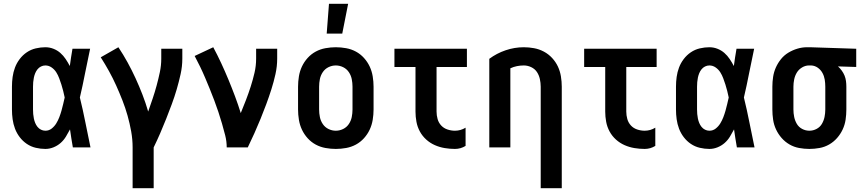

<svg xmlns="http://www.w3.org/2000/svg" viewBox="-20 -777 4540 1012"><path d="M219 8Q194 8 168.5 2Q143 -4 121.5 -18.5Q100 -33 84 -54Q68 -75 59 -99Q50 -123 46.5 -148.5Q43 -174 43 -200V-320Q43 -346 46.5 -371.5Q50 -397 59 -421Q68 -445 84 -466Q100 -487 121.5 -501.5Q143 -516 168.5 -522Q194 -528 219 -528Q241 -528 261.5 -520Q282 -512 298 -498Q314 -484 326 -466Q338 -448 348 -429Q351 -452 354.5 -474.5Q358 -497 362 -520H455Q441 -456 428.5 -391.5Q416 -327 401 -263Q417 -198 430 -132Q443 -66 457 0H364Q360 -24 356 -48Q352 -72 349 -95Q339 -76 327.5 -57Q316 -38 299.5 -23.5Q283 -9 262 -0.5Q241 8 219 8ZM219 -88Q238 -88 252.5 -99.5Q267 -111 276.5 -126.5Q286 -142 292.5 -159Q299 -176 304 -193.5Q309 -211 313 -228.5Q317 -246 321 -263Q317 -281 313 -298Q309 -315 303.5 -331.5Q298 -348 292 -364.5Q286 -381 276.5 -396Q267 -411 252 -421.5Q237 -432 219 -432Q207 -432 196 -426.5Q185 -421 177.5 -411.5Q170 -402 165.5 -391Q161 -380 158.5 -368Q156 -356 155 -344Q154 -332 154 -320V-200Q154 -188 155 -176Q156 -164 158.5 -152Q161 -140 165.5 -129Q170 -118 177.5 -108.5Q185 -99 196 -93.5Q207 -88 219 -88Z M679 215V0Q679 -42 671.5 -84Q664 -126 652.5 -167Q641 -208 625.5 -247.5Q610 -287 592.5 -326Q575 -365 554.5 -402Q534 -439 511 -475L604 -528Q630 -489 652.5 -448Q675 -407 694.5 -364.5Q714 -322 731 -278Q748 -234 761 -189Q773 -223 784.5 -257Q796 -291 805.5 -326Q815 -361 822.5 -396.5Q830 -432 830 -468V-520H941V-468Q941 -427 932 -386.5Q923 -346 911.5 -306.5Q900 -267 885.5 -228Q871 -189 856 -151Q841 -113 824.5 -75Q808 -37 790 0V215Z M1175 0Q1175 -32 1167 -63.5Q1159 -95 1150 -126Q1141 -157 1131 -187Q1121 -217 1109.5 -247.5Q1098 -278 1086 -307.5Q1074 -337 1061.5 -366.5Q1049 -396 1035 -425Q1021 -454 1006 -482L1104 -528Q1126 -487 1146 -444Q1166 -401 1184 -357.5Q1202 -314 1218.5 -270Q1235 -226 1249 -181Q1263 -215 1276.5 -250Q1290 -285 1301.5 -321Q1313 -357 1321.5 -393.5Q1330 -430 1330 -468V-520H1441V-468Q1441 -427 1432 -386.5Q1423 -346 1410.5 -306.5Q1398 -267 1383.5 -228Q1369 -189 1353.5 -151Q1338 -113 1321 -75Q1304 -37 1286 0Z M1750 8Q1723 8 1695.5 3Q1668 -2 1644 -15Q1620 -28 1601.5 -48.5Q1583 -69 1571.5 -93.5Q1560 -118 1555.5 -145.5Q1551 -173 1551 -200V-320Q1551 -347 1555.5 -374.5Q1560 -402 1571.5 -426.5Q1583 -451 1601.5 -471.5Q1620 -492 1644 -505Q1668 -518 1695.5 -523Q1723 -528 1750 -528Q1777 -528 1804.5 -523Q1832 -518 1856 -505Q1880 -492 1898.5 -471.5Q1917 -451 1928.5 -426.5Q1940 -402 1944.5 -374.5Q1949 -347 1949 -320V-200Q1949 -173 1944.5 -145.5Q1940 -118 1928.5 -93.5Q1917 -69 1898.5 -48.5Q1880 -28 1856 -15Q1832 -2 1804.5 3Q1777 8 1750 8ZM1750 -88Q1770 -88 1788.5 -97Q1807 -106 1818.5 -123Q1830 -140 1834 -160Q1838 -180 1838 -200V-320Q1838 -340 1834 -360Q1830 -380 1818.5 -397Q1807 -414 1788.5 -423Q1770 -432 1750 -432Q1730 -432 1711.5 -423Q1693 -414 1681.5 -397Q1670 -380 1666 -360Q1662 -340 1662 -320V-200Q1662 -180 1666 -160Q1670 -140 1681.5 -123Q1693 -106 1711.5 -97Q1730 -88 1750 -88ZM1702 -600 1714 -757H1815L1784 -600Z M2378 8Q2351 8 2324 3.5Q2297 -1 2272 -12Q2247 -23 2226.5 -41.5Q2206 -60 2193 -84Q2180 -108 2175 -135Q2170 -162 2170 -189V-424H2059V-520H2441V-424H2281V-189Q2281 -169 2286.5 -149.5Q2292 -130 2305.5 -115.5Q2319 -101 2338.5 -94.5Q2358 -88 2378 -88Q2393 -88 2407 -92Q2421 -96 2434 -104V-8Q2421 0 2407 4Q2393 8 2378 8Z M2830 215V-320Q2830 -340 2825.5 -360.5Q2821 -381 2810 -397.5Q2799 -414 2780 -423Q2761 -432 2741 -432Q2723 -432 2705 -428.5Q2687 -425 2670 -417V0H2559V-467Q2598 -496 2645 -512Q2692 -528 2741 -528Q2768 -528 2795 -523Q2822 -518 2846.5 -505Q2871 -492 2890 -471.5Q2909 -451 2920.5 -426.5Q2932 -402 2936.5 -374.5Q2941 -347 2941 -320V215Z M3378 8Q3351 8 3324 3.5Q3297 -1 3272 -12Q3247 -23 3226.5 -41.5Q3206 -60 3193 -84Q3180 -108 3175 -135Q3170 -162 3170 -189V-424H3059V-520H3441V-424H3281V-189Q3281 -169 3286.5 -149.5Q3292 -130 3305.5 -115.5Q3319 -101 3338.5 -94.5Q3358 -88 3378 -88Q3393 -88 3407 -92Q3421 -96 3434 -104V-8Q3421 0 3407 4Q3393 8 3378 8Z M3719 8Q3694 8 3668.5 2Q3643 -4 3621.5 -18.5Q3600 -33 3584 -54Q3568 -75 3559 -99Q3550 -123 3546.5 -148.5Q3543 -174 3543 -200V-320Q3543 -346 3546.5 -371.5Q3550 -397 3559 -421Q3568 -445 3584 -466Q3600 -487 3621.5 -501.5Q3643 -516 3668.5 -522Q3694 -528 3719 -528Q3741 -528 3761.5 -520Q3782 -512 3798 -498Q3814 -484 3826 -466Q3838 -448 3848 -429Q3851 -452 3854.5 -474.5Q3858 -497 3862 -520H3955Q3941 -456 3928.5 -391.5Q3916 -327 3901 -263Q3917 -198 3930 -132Q3943 -66 3957 0H3864Q3860 -24 3856 -48Q3852 -72 3849 -95Q3839 -76 3827.5 -57Q3816 -38 3799.5 -23.5Q3783 -9 3762 -0.5Q3741 8 3719 8ZM3719 -88Q3738 -88 3752.5 -99.5Q3767 -111 3776.5 -126.5Q3786 -142 3792.5 -159Q3799 -176 3804 -193.5Q3809 -211 3813 -228.5Q3817 -246 3821 -263Q3817 -281 3813 -298Q3809 -315 3803.5 -331.5Q3798 -348 3792 -364.5Q3786 -381 3776.5 -396Q3767 -411 3752 -421.5Q3737 -432 3719 -432Q3707 -432 3696 -426.5Q3685 -421 3677.5 -411.5Q3670 -402 3665.5 -391Q3661 -380 3658.5 -368Q3656 -356 3655 -344Q3654 -332 3654 -320V-200Q3654 -188 3655 -176Q3656 -164 3658.5 -152Q3661 -140 3665.5 -129Q3670 -118 3677.5 -108.5Q3685 -99 3696 -93.5Q3707 -88 3719 -88Z M4246 8Q4219 8 4192 3Q4165 -2 4141.5 -15.5Q4118 -29 4100 -49.5Q4082 -70 4070.5 -94.5Q4059 -119 4055 -146Q4051 -173 4051 -200V-320Q4051 -346 4055 -372Q4059 -398 4069.5 -421.5Q4080 -445 4096.5 -465.5Q4113 -486 4135.5 -499.5Q4158 -513 4183 -520.5Q4208 -528 4234 -528H4250L4493 -520V-424L4397 -427Q4408 -417 4417 -404.5Q4426 -392 4431.5 -378.5Q4437 -365 4439 -350Q4441 -335 4441 -320V-200Q4441 -173 4437 -146Q4433 -119 4421.5 -94.5Q4410 -70 4392 -49.5Q4374 -29 4350.5 -15.5Q4327 -2 4300 3Q4273 8 4246 8ZM4246 -88Q4266 -88 4284 -97.5Q4302 -107 4312 -124Q4322 -141 4326 -160.5Q4330 -180 4330 -200V-320Q4330 -339 4327 -357.5Q4324 -376 4315 -392.5Q4306 -409 4290.5 -420Q4275 -431 4256 -432H4244Q4225 -432 4207.5 -421.5Q4190 -411 4180 -394.5Q4170 -378 4166 -358.5Q4162 -339 4162 -320V-200Q4162 -180 4166 -160.5Q4170 -141 4180 -124Q4190 -107 4208 -97.5Q4226 -88 4246 -88Z"/></svg>

Font: Moesevka
Style: Bold
Weight: 700
Monospace: yes
Designer: Belleve Invis
Foundry: Belleve Invis
Version: Version 32.5.0; ttfautohint (v1.8.4)